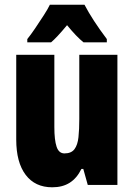

<svg xmlns="http://www.w3.org/2000/svg" viewBox="-20 -786 569 816"><path d="M479 -553V0H353L334 -68H326Q307 -29 276.5 -9.5Q246 10 202 10Q129 10 89 -43Q49 -96 49 -193V-553H211V-246Q211 -191 220.5 -162.5Q230 -134 254 -134Q283 -134 296.5 -152Q310 -170 313.5 -203Q317 -236 317 -280V-553ZM339 -766Q373 -701 434 -620V-606H335Q305 -630 265 -679Q221 -626 197 -606H96V-620Q110 -637 129 -665Q148 -693 166 -721Q184 -749 192 -766Z"/></svg>

Font: Noto Sans Lao UI ExtCond Blk
Style: Regular
Weight: 900
Width: 2
Designer: Monotype Design Team
Foundry: Monotype Imaging Inc.
Version: Version 2.000; ttfautohint (v1.8.4.7-5d5b)